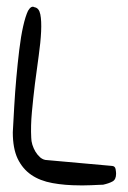

<svg xmlns="http://www.w3.org/2000/svg" viewBox="-20 -557 387 579"><path d="M18.6 -158.2Q20.5 -192.4 22.9 -235.8Q25.4 -279.3 29.3 -322.8Q33.2 -366.2 38.1 -406.7Q43 -447.3 49.8 -477.5Q56.6 -507.8 64.5 -524.4Q74.2 -541 84 -535.2Q97.7 -533.2 101.6 -513.7Q105.5 -494.1 104 -461.9Q102.5 -429.7 96.7 -388.7Q90.8 -347.7 85.4 -304.7Q80.1 -261.7 76.2 -219.2Q72.3 -176.8 74.2 -141.6Q74.2 -131.8 77.6 -120.6Q81.1 -109.4 86.9 -99.6Q92.8 -89.8 101.6 -82Q111.3 -74.2 122.1 -74.2L318.4 -56.6Q327.1 -55.7 328.6 -46.9Q330.1 -38.1 330.1 -33.2Q330.1 -15.6 319.3 -9.8Q308.6 -3.9 291 0Q287.1 0 276.9 0.5Q266.6 1 255.4 1.5Q244.1 2 234.4 2Q224.6 2 220.7 2Q175.8 2 138.2 -4.9Q100.6 -11.7 74.2 -29.8Q47.9 -47.9 33.2 -78.6Q18.6 -109.4 18.6 -158.2Z"/></svg>

Font: Indie Flower
Style: Regular
Weight: 400
Designer: Kimberly Geswein
Foundry: Kimberly Geswein
Version: Version 1.001 2010